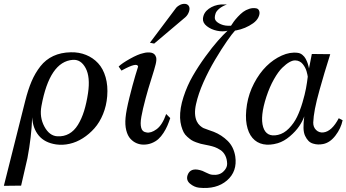

<svg xmlns="http://www.w3.org/2000/svg" viewBox="-72 -733 1790 992"><path d="M481.9 -235.8Q478 -186.5 460.4 -143.6Q442.9 -100.6 416 -70.3Q389.2 -40 356.2 -19Q323.2 2 287.6 10Q252 18.1 217.8 13.2Q158.7 4.4 127.9 -33Q97.2 -70.3 94.2 -127Q90.8 -26.9 69.8 84L37.1 226.1Q35.2 226.1 -8.3 226.6L-51.8 227.1V226.1Q51.3 -183.1 58.1 -210.9Q72.8 -269.5 91.1 -312.5Q109.4 -355.5 136.7 -390.4Q164.1 -425.3 203.4 -443.6Q242.7 -461.9 293.9 -462.9Q336.4 -463.9 372.6 -449.2Q408.7 -434.6 434.8 -406.5Q460.9 -378.4 473.6 -334.2Q486.3 -290 481.9 -235.8ZM382.8 -252Q395 -335 370.6 -380.9Q346.2 -426.8 304.2 -423.8Q184.1 -415 142.1 -185.1Q131.3 -127.4 157.2 -79.3Q183.1 -31.2 224.1 -28.8Q257.8 -26.9 284.7 -42Q311.5 -57.1 330.6 -87.9Q349.6 -118.7 362.3 -159.2Q375 -199.7 382.8 -252Z M807.6 -123Q800.3 -101.1 792.5 -83Q784.7 -64.9 772.5 -46.1Q760.3 -27.3 746.3 -14.6Q732.4 -2 712.6 6.1Q692.9 14.2 669.9 14.2Q650.9 14.2 633.5 6.8Q616.2 -0.5 601.8 -16.1Q587.4 -31.7 580.3 -59.8Q573.2 -87.9 576.7 -125Q580.1 -162.1 596.4 -228Q612.8 -293.9 627 -341.8L641.6 -389.2Q637.2 -413.1 560.1 -370.6Q557.1 -369.1 555.7 -368.2L541 -389.2Q557.6 -405.8 599.4 -429.2Q641.1 -452.6 667 -458Q690.4 -464.8 710 -460.7Q729.5 -456.5 734.9 -436Q737.8 -423.8 732.4 -401.4Q727.1 -378.9 710 -325.4Q692.9 -272 680.7 -226.1Q672.4 -194.3 667.2 -172.6Q662.1 -150.9 658.4 -130.1Q654.8 -109.4 654.8 -96.2Q654.8 -83 657.7 -72.3Q660.6 -61.5 667.2 -55.9Q673.8 -50.3 684.6 -48.8Q707.5 -43.9 737.1 -65.4Q766.6 -86.9 786.6 -144ZM902.8 -703.1Q910.6 -691.9 904.8 -673.8Q898.9 -655.8 885.7 -644L724.6 -507.8L702.6 -512.2L838.9 -693.8Q846.2 -701.7 857.7 -707.5Q869.1 -713.4 882.3 -713.1Q895.5 -712.9 902.8 -703.1Z M1252.4 -689.9Q1264.2 -687.5 1267.8 -674.6Q1271.5 -661.6 1263.2 -644Q1254.9 -626.5 1235.8 -612.8Q1196.8 -585 1147.5 -575.7L1142.6 -575.2Q1128.9 -561 1101.1 -521.2Q1073.2 -481.4 1039.6 -424.8Q1005.9 -368.2 979.2 -308.3Q952.6 -248.5 940.7 -194.6Q928.7 -140.6 944.8 -106Q951.2 -92.8 961.4 -83.7Q971.7 -74.7 979 -71.3Q986.3 -67.9 1005.4 -61.5Q1024.4 -55.2 1032.7 -51.8Q1073.2 -35.6 1104.5 -4.9Q1135.7 25.9 1143.6 75.2Q1154.8 152.8 1100.6 199.5Q1046.4 246.1 956.5 236.8Q931.2 233.9 909.7 215.8Q888.2 197.8 897.5 170.9Q911.6 132.8 961.4 146Q971.7 147.9 991.5 158.2Q1011.2 168.5 1024.4 169.9Q1059.6 173.8 1080.6 154.8Q1101.6 135.7 1101.6 113.8Q1101.1 88.9 1091.8 70.6Q1082.5 52.2 1066.7 42Q1050.8 31.7 1037.8 27.1Q1024.9 22.5 1008.8 19Q1004.9 18.1 988.8 14.9Q972.7 11.7 964.8 9.8Q957 7.8 941.4 2.2Q925.8 -3.4 916.7 -9.5Q907.7 -15.6 895.5 -26.4Q883.3 -37.1 876.7 -50Q870.1 -63 864.7 -82Q859.4 -101.1 858.4 -124Q856.9 -173.3 876 -231.9Q895 -290.5 924.1 -340.8Q953.1 -391.1 989 -440.4Q1024.9 -489.7 1053.2 -521.7Q1081.5 -553.7 1103.5 -574.2Q1079.6 -567.9 1049.1 -574.2Q1018.6 -580.6 996.6 -597.9Q974.6 -615.2 976.6 -637.2Q979.5 -668 1006.6 -687.5Q1033.7 -707 1069.8 -710H1070.3H1070.8H1071.3H1071.8H1072.3H1072.8H1073.2H1073.7H1074.2H1074.7H1075.2H1075.7H1076.2H1077.1H1077.6H1078.1H1078.6H1079.6H1080.1H1080.6H1081.5H1082H1082.5H1083.5H1084H1085H1085.4H1086.4H1087.4H1087.9H1088.9H1089.4H1090.3H1091.3H1092.3H1092.8H1093.8H1094.7H1095.7H1096.7H1100.6Q1076.7 -701.2 1061.5 -688.7Q1046.4 -676.3 1042.2 -664.6Q1038.1 -652.8 1037.8 -644Q1037.6 -635.3 1040.5 -629.9Q1047.4 -617.2 1069.1 -607.7Q1090.8 -598.1 1121.6 -600.1Q1128.4 -610.8 1135.5 -620.8Q1142.6 -630.9 1156.5 -646Q1170.4 -661.1 1184.1 -671.4Q1197.8 -681.6 1216.1 -687.5Q1234.4 -693.4 1252.4 -689.9Z M1698.2 -111.8Q1689.5 -69.3 1661.1 -32.5Q1632.8 4.4 1597.2 11.2Q1584 13.7 1571.8 13.4Q1559.6 13.2 1545.7 9Q1531.7 4.9 1522 -4.9Q1512.2 -14.6 1504.4 -31Q1496.6 -47.4 1496.1 -72.3Q1495.6 -97.2 1500 -131.8Q1492.2 -108.4 1474.1 -81.5Q1456.1 -54.7 1425.8 -28.8Q1395.5 -2.9 1363.3 6.8Q1321.8 19 1288.1 12.2Q1254.4 5.4 1232.4 -20.3Q1210.4 -45.9 1202.4 -89.4Q1194.3 -132.8 1204.1 -193.8Q1213.4 -250.5 1240.7 -302.7Q1268.1 -355 1304.4 -390.9Q1340.8 -426.8 1383.8 -446Q1426.8 -465.3 1466.3 -460Q1479.5 -458.5 1490.5 -449.5Q1501.5 -440.4 1507.6 -428.7Q1513.7 -417 1517.6 -405.8Q1521.5 -394.5 1522.9 -386.7L1524.4 -378.9L1539.1 -454.1L1634.3 -453.1Q1614.3 -389.2 1604.7 -357.4Q1595.2 -325.7 1579.1 -268.6Q1563 -211.4 1555.2 -170.7Q1547.4 -129.9 1546.4 -100.1Q1545.9 -76.2 1561.3 -61.3Q1576.7 -46.4 1599.1 -48.8Q1642.6 -54.2 1678.2 -122.1ZM1518.1 -336.9Q1517.1 -342.3 1516.1 -347.9Q1515.1 -353.5 1512 -364.3Q1508.8 -375 1504.2 -383.8Q1499.5 -392.6 1492.7 -401.4Q1485.8 -410.2 1475.6 -415.5Q1465.3 -420.9 1453.1 -420.9Q1440.4 -421.4 1423.6 -412.1Q1406.7 -402.8 1386.2 -382.8Q1365.7 -362.8 1343.5 -323.7Q1321.3 -284.7 1304.2 -232.9Q1271 -130.9 1287.6 -76.7Q1304.2 -22.5 1364.3 -36.1Q1395 -43 1420.9 -69.6Q1446.8 -96.2 1462.6 -128.9Q1478.5 -161.6 1491 -203.9Q1503.4 -246.1 1509 -276.4Q1514.6 -306.6 1518.1 -336.9Z"/></svg>

Font: GFS Olga
Style: Regular
Weight: 400
Designer: George Matthiopoulos
Foundry: George Matthiopoulos
Version: Version 1.0